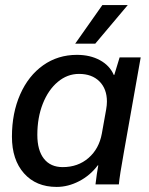

<svg xmlns="http://www.w3.org/2000/svg" viewBox="-20 -726 587 756"><path d="M27 -188Q27 -281 59.5 -354.5Q92 -428 150 -469Q208 -510 283 -510Q335 -510 373.5 -489Q412 -468 428 -431H430L451 -500H534L468 -128Q451 -34 448 0H356Q361 -43 367 -75H365Q335 -35 291.5 -12.5Q248 10 203 10Q122 10 74.5 -43.5Q27 -97 27 -188ZM381 -200 398 -295Q401 -312 401 -326Q401 -376 371.5 -405.5Q342 -435 291 -435Q245 -435 207.5 -403.5Q170 -372 148.5 -317.5Q127 -263 127 -195Q127 -134 153 -101Q179 -68 227 -68Q287 -68 328.5 -104Q370 -140 381 -200ZM383 -706H483L355 -554H276Z"/></svg>

Font: Sarabun Medium
Style: Italic
Weight: 500
Italic angle: -10°
Designer: Suppakit Chalermlarp | Katatrad Co.,Ltd.
Foundry: Cadson Demak Co.,Ltd.
Version: Version 1.000; ttfautohint (v1.6)